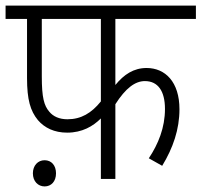

<svg xmlns="http://www.w3.org/2000/svg" viewBox="-20 -642 723 689"><path d="M394 -574H683V-622H0V-574H77V-362C77 -284 89 -244 116 -211C140 -183 175 -166 221 -166C275 -166 314 -189 342 -217V0H394V-268C431 -326 465 -351 500 -351C547 -351 572 -315 572 -251C572 -184 548 -125 514 -74L562 -47C601 -111 624 -178 624 -250C624 -348 573 -398 506 -398C460 -398 425 -375 394 -337ZM130 -574H342V-278C308 -236 271 -214 222 -214C193 -214 171 -224 157 -241C138 -263 130 -292 130 -368ZM98 -20C98 9 117 27 140 27C164 27 181 9 181 -20C181 -48 165 -67 140 -67C116 -67 98 -48 98 -20Z"/></svg>

Font: Noto Sans SemiCondensed Light
Style: Regular
Weight: 300
Width: 4
Designer: Monotype Design Team
Foundry: Monotype Imaging Inc.
Version: Version 2.013